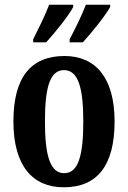

<svg xmlns="http://www.w3.org/2000/svg" viewBox="-20 -786 544 816"><path d="M276 -619V-606H332C369 -646 429 -721 448 -756V-766H345C328 -721 301 -667 276 -619ZM121 -619V-606H176C213 -646 273 -721 291 -756V-766H189C172 -721 145 -667 121 -619ZM251 10C393 10 467 -82 467 -270C467 -457 385 -548 254 -548C111 -548 37 -457 37 -270C37 -82 118 10 251 10ZM253 -50C193 -50 171 -125 171 -270C171 -414 192 -488 252 -488C312 -488 334 -414 334 -270C334 -125 313 -50 253 -50Z"/></svg>

Font: Noto Serif Georgian ExtraCondensed Bold
Style: Regular
Weight: 700
Width: 2
Designer: Monotype Design Team, Akaki Razmadze
Foundry: Google LLC
Version: Version 2.003